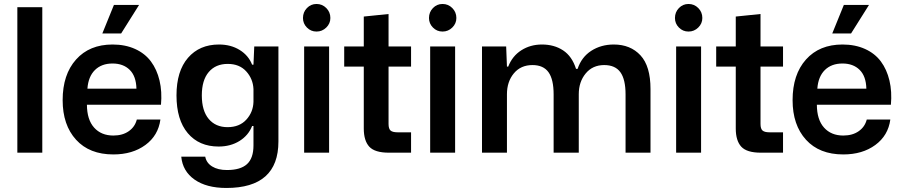

<svg xmlns="http://www.w3.org/2000/svg" viewBox="-20 -765 4518 962"><path d="M66.9 0V-729H191.9V0Z M547.9 8.8Q428.2 8.8 361.1 -64.9Q293.9 -138.7 293.9 -263.2Q293.9 -391.6 361.1 -466.8Q428.2 -542 543.9 -542Q607.9 -542 657.2 -519.5Q706.5 -497.1 736.3 -457Q766.1 -417 779.3 -361.6Q792.5 -306.2 786.6 -240.2H415.5Q416 -165 451.7 -125.5Q487.3 -85.9 547.9 -85.9Q594.2 -85.9 625.2 -107.7Q656.2 -129.4 665.5 -166H783.7Q772.9 -85.9 708.5 -38.6Q644 8.8 547.9 8.8ZM418 -320.8H663.6Q662.1 -383.3 629.9 -415Q597.7 -446.8 543.9 -446.8Q488.8 -446.8 455.6 -414.1Q422.4 -381.3 418 -320.8ZM492.7 -597.2 550.8 -740.2H676.8L586.9 -597.2Z M1114.3 176.8Q1014.6 176.8 954.8 134.8Q895 92.8 888.2 20H1008.3Q1014.2 51.3 1043 69.1Q1071.8 86.9 1117.2 86.9Q1185.1 86.9 1217.5 57.4Q1250 27.8 1250 -36.1V-133.8H1243.2Q1225.1 -86.9 1180.2 -58.8Q1135.3 -30.8 1075.2 -30.8Q977.5 -30.8 920.9 -97.7Q864.3 -164.6 864.3 -287.1Q864.3 -408.7 921.9 -475.3Q979.5 -542 1077.1 -542Q1136.7 -542 1180.9 -514.6Q1225.1 -487.3 1243.2 -440.9H1250L1253.9 -532.2H1375V-56.2Q1375 176.8 1114.3 176.8ZM991.2 -287.1Q991.2 -210 1025.9 -168.9Q1060.5 -127.9 1120.1 -127.9Q1179.7 -127.9 1214.1 -165.5Q1248.5 -203.1 1250 -254.9V-318.8Q1247.6 -370.1 1213.6 -407.5Q1179.7 -444.8 1121.1 -444.8Q1060.5 -444.8 1025.9 -404.1Q991.2 -363.3 991.2 -287.1Z M1503.9 0V-532.2H1628.9V0ZM1498 -674.8Q1498 -704.1 1517.8 -724.6Q1537.6 -745.1 1565.9 -745.1Q1594.7 -745.1 1615 -724.6Q1635.3 -704.1 1635.3 -674.8Q1635.3 -647 1614.7 -627Q1594.2 -606.9 1565.9 -606.9Q1537.6 -606.9 1517.8 -627Q1498 -647 1498 -674.8Z M1928.7 0Q1857.9 0 1830.3 -30Q1802.7 -60.1 1802.7 -121.1V-431.2H1704.6V-532.2H1802.7V-682.1L1926.8 -694.8V-532.2H2039.6V-431.2H1926.8V-144Q1926.8 -119.6 1937 -110.8Q1947.3 -102.1 1971.7 -102.1H2039.6V0Z M2135.3 0V-532.2H2260.3V0ZM2129.4 -674.8Q2129.4 -704.1 2149.2 -724.6Q2168.9 -745.1 2197.3 -745.1Q2226.1 -745.1 2246.3 -724.6Q2266.6 -704.1 2266.6 -674.8Q2266.6 -647 2246.1 -627Q2225.6 -606.9 2197.3 -606.9Q2168.9 -606.9 2149.2 -627Q2129.4 -647 2129.4 -674.8Z M2395 0V-532.2H2516.1L2520 -431.2H2526.4Q2546.9 -484.4 2592.3 -513.2Q2637.7 -542 2695.3 -542Q2756.8 -542 2801.5 -512.5Q2846.2 -482.9 2866.2 -419.9H2874Q2893.6 -479 2942.6 -510.5Q2991.7 -542 3055.2 -542Q3138.7 -542 3189 -487.8Q3239.3 -433.6 3239.3 -318.8V0H3114.3V-292Q3114.3 -367.2 3088.4 -403.1Q3062.5 -439 3007.3 -439Q2949.2 -439 2914.6 -397Q2879.9 -355 2879.9 -293V0H2753.9V-292Q2753.9 -367.2 2728.3 -403.1Q2702.6 -439 2647.9 -439Q2588.9 -439 2554.4 -397.2Q2520 -355.5 2520 -293V0Z M3367.7 0V-532.2H3492.7V0ZM3361.8 -674.8Q3361.8 -704.1 3381.6 -724.6Q3401.4 -745.1 3429.7 -745.1Q3458.5 -745.1 3478.8 -724.6Q3499 -704.1 3499 -674.8Q3499 -647 3478.5 -627Q3458 -606.9 3429.7 -606.9Q3401.4 -606.9 3381.6 -627Q3361.8 -647 3361.8 -674.8Z M3792.5 0Q3721.7 0 3694.1 -30Q3666.5 -60.1 3666.5 -121.1V-431.2H3568.4V-532.2H3666.5V-682.1L3790.5 -694.8V-532.2H3903.3V-431.2H3790.5V-144Q3790.5 -119.6 3800.8 -110.8Q3811 -102.1 3835.4 -102.1H3903.3V0Z M4205.1 8.8Q4085.4 8.8 4018.3 -64.9Q3951.2 -138.7 3951.2 -263.2Q3951.2 -391.6 4018.3 -466.8Q4085.4 -542 4201.2 -542Q4265.1 -542 4314.5 -519.5Q4363.8 -497.1 4393.6 -457Q4423.3 -417 4436.5 -361.6Q4449.7 -306.2 4443.8 -240.2H4072.8Q4073.2 -165 4108.9 -125.5Q4144.5 -85.9 4205.1 -85.9Q4251.5 -85.9 4282.5 -107.7Q4313.5 -129.4 4322.8 -166H4440.9Q4430.2 -85.9 4365.7 -38.6Q4301.3 8.8 4205.1 8.8ZM4075.2 -320.8H4320.8Q4319.3 -383.3 4287.1 -415Q4254.9 -446.8 4201.2 -446.8Q4146 -446.8 4112.8 -414.1Q4079.6 -381.3 4075.2 -320.8ZM4149.9 -597.2 4208 -740.2H4334L4244.1 -597.2Z"/></svg>

Font: Lumene Sans
Style: Bold
Weight: 600
Designer: Deni Anggara
Version: Version 1.003;Glyphs 3.1.2 (3151)